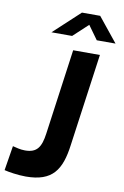

<svg xmlns="http://www.w3.org/2000/svg" viewBox="-123 -1020 702 1089"><g transform="rotate(10 228.5 -475.5)"><path d="M400 -742H246L178 -251C167 -169 143 -135 75 -135C46 -135 22 -143 4 -147L-19 -5C4 1 59 10 105 10C259 10 307 -65 326 -210ZM476 -821 363 -961H258L107 -821H226L311 -900L368 -821Z"/></g></svg>

Font: Cheyenne Sans
Style: Bold Italic
Weight: 700
Italic angle: -8.13011°
Designer: The Public Sans project authors (U.S. Web Design System), Libre Franklin designed by Pablo Impallari and Rodrigo Fuenzal
Foundry: The Cheyenne Sans Project Authors
Version: Version 2.007